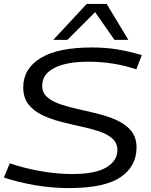

<svg xmlns="http://www.w3.org/2000/svg" viewBox="-23 -953 773 983"><path d="M703 -671 675 -598Q618 -617 557.5 -627Q497 -637 428 -637Q317 -637 255 -605Q193 -573 193 -514Q193 -478 219 -455.5Q245 -433 288 -418.5Q331 -404 382.5 -393Q434 -382 486 -368.5Q538 -355 581 -334.5Q624 -314 650 -281Q676 -248 676 -198Q676 -101 593.5 -45.5Q511 10 329 10Q244 10 158.5 -4.5Q73 -19 -3 -44L27 -117Q96 -93 181 -77.5Q266 -62 346 -62Q465 -62 521.5 -96Q578 -130 578 -184Q578 -221 552 -244Q526 -267 483 -281Q440 -295 388.5 -306Q337 -317 285.5 -330.5Q234 -344 191 -365Q148 -386 122 -419.5Q96 -453 96 -506Q96 -601 184.5 -655.5Q273 -710 448 -710Q516 -710 575 -700.5Q634 -691 703 -671ZM250 -749 421 -933H523L634 -749H563L464 -891L322 -749Z"/></svg>

Font: Georama Extended
Style: Italic
Weight: 400
Width: 7
Italic angle: -9°
Designer: Jean-Baptiste Levee
Foundry: Production Type
Version: Version 1.000